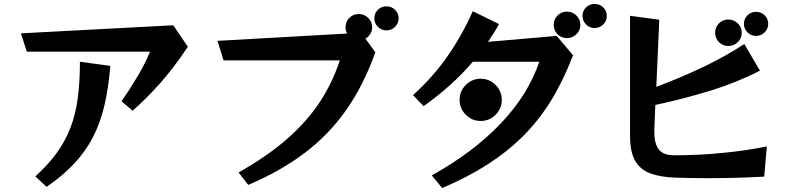

<svg xmlns="http://www.w3.org/2000/svg" viewBox="-20 -877 4040 973"><path d="M596 -364Q637 -423 676.5 -489Q716 -555 740 -615H116L86 -708L858 -749L932 -640Q862 -535 794 -458Q726 -381 652 -316ZM159 17Q224 -42 267.5 -102Q311 -162 337 -229.5Q363 -297 374 -379Q385 -461 385 -564L539 -543Q530 -431 509 -342Q488 -253 450.5 -181Q413 -109 355.5 -47.5Q298 14 216 70Z M2000 -784Q2000 -759 1982 -741Q1964 -723 1938 -723Q1913 -723 1895 -741Q1877 -759 1877 -784Q1877 -810 1895 -827.5Q1913 -845 1938 -845Q1964 -845 1982 -827.5Q2000 -810 2000 -784ZM1189 -3Q1331 -83 1431.5 -170Q1532 -257 1598 -356Q1664 -455 1702 -571H1113L1082 -670L1739 -707Q1731 -723 1731 -739Q1731 -767 1750.5 -786.5Q1770 -806 1798 -806Q1826 -806 1846 -786.5Q1866 -767 1866 -739Q1866 -720 1856.5 -705Q1847 -690 1832 -681L1882 -612Q1823 -446 1735.5 -321Q1648 -196 1525.5 -103Q1403 -10 1238 60Z M3055 -796Q3055 -771 3037 -753Q3019 -735 2993 -735Q2968 -735 2950 -753Q2932 -771 2932 -796Q2932 -822 2950 -839.5Q2968 -857 2993 -857Q3019 -857 3037 -839.5Q3055 -822 3055 -796ZM2168 12Q2377 -104 2516.5 -250Q2656 -396 2713 -564H2376Q2324 -503 2262.5 -447.5Q2201 -392 2127 -339L2073 -395Q2172 -484 2246 -589.5Q2320 -695 2376 -820L2509 -755Q2496 -731 2481.5 -708.5Q2467 -686 2453 -665L2801 -695L2884 -597Q2835 -469 2773 -368Q2711 -267 2630.5 -187Q2550 -107 2449 -42.5Q2348 22 2221 76ZM2921 -751Q2921 -723 2901 -703.5Q2881 -684 2853 -684Q2825 -684 2805.5 -703.5Q2786 -723 2786 -751Q2786 -779 2805.5 -798.5Q2825 -818 2853 -818Q2881 -818 2901 -798.5Q2921 -779 2921 -751ZM2523 -371Q2523 -327 2491.5 -295.5Q2460 -264 2416 -264Q2372 -264 2340.5 -295.5Q2309 -327 2309 -371Q2309 -415 2340.5 -446.5Q2372 -478 2416 -478Q2460 -478 2491.5 -446.5Q2523 -415 2523 -371Z M3873 -756Q3873 -731 3855 -713Q3837 -695 3811 -695Q3786 -695 3768 -713Q3750 -731 3750 -756Q3750 -782 3768 -799.5Q3786 -817 3811 -817Q3837 -817 3855 -799.5Q3873 -782 3873 -756ZM3853 18Q3802 21 3726 23.5Q3650 26 3563 26Q3481 26 3397 23Q3325 20 3275 1.5Q3225 -17 3199 -61.5Q3173 -106 3173 -187V-797L3321 -777L3306 -437Q3427 -482 3541.5 -536.5Q3656 -591 3752 -654L3831 -519Q3715 -459 3582 -418Q3449 -377 3301 -345L3296 -225V-208Q3296 -147 3319.5 -118.5Q3343 -90 3396 -90Q3518 -90 3641.5 -102Q3765 -114 3866 -135ZM3739 -711Q3739 -683 3719 -663.5Q3699 -644 3671 -644Q3643 -644 3623.5 -663.5Q3604 -683 3604 -711Q3604 -739 3623.5 -758.5Q3643 -778 3671 -778Q3699 -778 3719 -758.5Q3739 -739 3739 -711Z"/></svg>

Font: RocknRoll One
Style: Regular
Weight: 400
Designer: Fontworks Inc.
Foundry: Fontworks Inc.
Version: Version 1.100